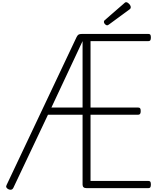

<svg xmlns="http://www.w3.org/2000/svg" viewBox="-20 -1702 1453 1737"><path d="M1323 0H763Q745 0 736 -8Q727 -16 727 -32V-664H414L100 -1Q94 11 82.5 14Q71 17 56 10Q42 3 37.5 -7Q33 -17 40 -29L673 -1367Q681 -1383 690.5 -1389Q700 -1395 722 -1395H1323Q1335 -1395 1340 -1388Q1345 -1381 1345 -1363Q1345 -1345 1340 -1337.5Q1335 -1330 1323 -1330H799V-729H1230Q1242 -729 1247.5 -722.5Q1253 -716 1253 -697Q1253 -680 1247.5 -672Q1242 -664 1230 -664H799V-65H1323Q1335 -65 1340 -58Q1345 -51 1345 -33Q1345 -15 1340 -7.5Q1335 0 1323 0ZM445 -729H727V-1330ZM951 -1473Q939 -1473 929.5 -1483.5Q920 -1494 920 -1503Q920 -1506 921 -1510Q922 -1514 927 -1519L1103 -1672Q1107 -1676 1111 -1679Q1115 -1682 1122 -1682Q1130 -1682 1139.5 -1674.5Q1149 -1667 1156 -1657Q1163 -1647 1163 -1637Q1163 -1632 1161.5 -1628Q1160 -1624 1152 -1617L968 -1482Q962 -1478 958 -1475.5Q954 -1473 951 -1473Z"/></svg>

Font: Playwrite BE WAL Light
Style: Regular
Weight: 300
Version: Version 1.002